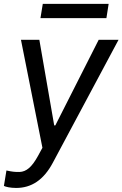

<svg xmlns="http://www.w3.org/2000/svg" viewBox="-28 -747 620 972"><path d="M53.6 204.5C130.7 204.5 192.5 164.8 239.3 77.1L572.1 -545.5H471.6L252.1 -112.2H246.4L171.2 -545.5H78.1L186.8 1.1L164.4 42.3C132.8 99.8 105.1 122.2 71 123.6C47.2 123.9 34.1 122.5 4.6 116.1L-8.2 194.2C0.7 198.9 24.5 204.5 53.6 204.5ZM176.8 -655.2H510.7L522 -727.3H188.6Z"/></svg>

Font: Margiela Sans Text
Style: Italic
Weight: 400
Italic angle: -9.39999°
Designer: Stefan Endress, Andreas Faust
Version: Version 1.100;FEAKit 1.0